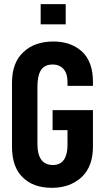

<svg xmlns="http://www.w3.org/2000/svg" viewBox="-20 -901 508 929"><path d="M38.1 -190.4V-501Q38.1 -598.6 93.8 -649.4Q147.5 -700.2 238.3 -700.2Q323.2 -700.2 377 -651.4Q429.7 -601.6 429.7 -505.9V-485.4H306.6V-505.9Q306.6 -544.9 287.1 -567.4Q266.6 -588.9 235.4 -588.9Q196.3 -588.9 178.7 -562.5Q161.1 -535.2 161.1 -481.4V-204.1Q161.1 -103.5 235.4 -102.5Q271.5 -102.5 289.1 -127.9Q306.6 -153.3 306.6 -198.2V-271.5H234.4V-368.2H429.7V-190.4Q429.7 -95.7 375 -43.9Q318.4 7.8 231.4 7.8Q140.6 7.8 89.8 -43Q38.1 -92.8 38.1 -190.4ZM176.8 -880.9H297.9V-783.2H176.8Z"/></svg>

Font: Dinish Condensed
Style: Bold
Weight: 700
Width: 3
Designer: Bert Driehuis
Foundry: Playbeing
Version: Version 3.006; git-39231f3c-release